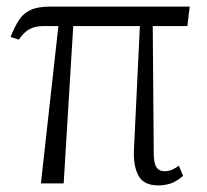

<svg xmlns="http://www.w3.org/2000/svg" viewBox="-20 -556 628 582"><path d="M104 0 157 -477H113Q87 -477 70 -468Q53 -459 37 -436L12 -444Q24 -474 37 -494.5Q50 -515 72 -525.5Q94 -536 133 -536H555L548 -477H443L446 -94Q446 -62 454 -49.5Q462 -37 479 -37Q491 -37 501.5 -41.5Q512 -46 522 -54L535 -23Q514 -5 496.5 0.5Q479 6 460 6Q416 6 400 -23Q384 -52 386 -101L404 -477H202L173 0Z"/></svg>

Font: Noto Serif SemiCondensed Light
Style: Regular
Weight: 300
Width: 4
Designer: Monotype Design Team
Foundry: Monotype Imaging Inc.
Version: Version 2.013